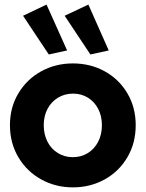

<svg xmlns="http://www.w3.org/2000/svg" viewBox="-20 -810 636 838"><path d="M23.4 -263.7Q23.4 -341.3 60.3 -402.8Q97.2 -464.4 159.9 -498.8Q222.7 -533.2 297.9 -533.2Q374.5 -533.2 437 -498.8Q499.5 -464.4 535.9 -402.8Q572.3 -341.3 572.3 -263.7Q572.3 -185.5 535.9 -123.5Q499.5 -61.5 436.8 -26.9Q374 7.8 297.9 7.8Q222.7 7.8 159.9 -26.9Q97.2 -61.5 60.3 -123.5Q23.4 -185.5 23.4 -263.7ZM424.8 -263.7Q424.8 -303.2 408.7 -334.5Q392.6 -365.7 364 -383.5Q335.4 -401.4 298.8 -401.4Q262.7 -401.4 233.4 -383.8Q204.1 -366.2 187.5 -335Q170.9 -303.7 170.9 -263.7Q170.9 -222.7 187.5 -190.9Q204.1 -159.2 233.2 -141.6Q262.2 -124 297.9 -124Q334 -124 362.8 -141.6Q391.6 -159.2 408.2 -190.9Q424.8 -222.7 424.8 -263.7ZM262.2 -741.2 365.7 -790 454.6 -589.8 374.5 -572.3ZM80.6 -741.2 183.1 -790 272.9 -589.8 192.9 -572.3Z"/></svg>

Font: Reddit Sans Vanilla ExtraBold
Style: Regular
Weight: 800
Designer: Stephen Hutchings
Foundry: Reddit
Version: Version 1.013